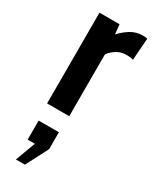

<svg xmlns="http://www.w3.org/2000/svg" viewBox="-210 -559 731 916"><g transform="rotate(30 155.5 -101.5)"><path d="M51.5 0V-500H162L167.5 -447Q190 -472 219.5 -490.5Q249 -509 287 -509Q300 -509 311 -506.5L302 -385Q293.5 -388 284.2 -389Q275 -390 264.5 -390Q236.5 -390 213.5 -376.8Q190.5 -363.5 173.5 -341V0ZM106 306H56.5L97 196H57.5V91H169V184Z"/></g></svg>

Font: Cabin
Style: Bold
Weight: 700
Width: 4
Designer: Pablo Impallari
Foundry: Pablo Impallari. http://www.impallari.com Igino Marini. http://www.ikern.com
Version: Version 3.001